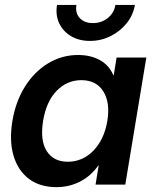

<svg xmlns="http://www.w3.org/2000/svg" viewBox="-20 -749 625 779"><path d="M209 10.3Q141.6 10.3 97.2 -23.4Q52.7 -57.1 34.9 -117.4Q17.1 -177.7 30.3 -258.3Q43.5 -337.4 81.3 -397.7Q119.1 -458 175 -491.9Q231 -525.9 296.9 -525.9Q347.2 -525.9 384.8 -505.4Q422.4 -484.9 439.9 -443.8H441.4L453.1 -515.6H573.7L488.3 0H367.7L380.4 -77.6H378.9Q347.7 -33.7 303.7 -11.7Q259.8 10.3 209 10.3ZM254.9 -92.8Q315.4 -92.8 359.1 -137.9Q402.8 -183.1 415.5 -258.3Q427.7 -333.5 398.9 -378.7Q370.1 -423.8 310.1 -423.8Q252.4 -423.8 210.2 -380.9Q168 -337.9 154.8 -258.3Q142.1 -178.2 169.9 -135.5Q197.8 -92.8 254.9 -92.8ZM345.2 -583Q300.3 -583 267.8 -602.5Q235.4 -622.1 220 -655Q204.6 -688 211.4 -729H290Q284.7 -696.3 303.5 -675.8Q322.3 -655.3 356.9 -655.3Q391.6 -655.3 417.2 -675.8Q442.9 -696.3 448.2 -729H527.3Q520.5 -688 494.1 -655Q467.8 -622.1 428.7 -602.5Q389.6 -583 345.2 -583Z"/></svg>

Font: Inter Display SemiBold
Style: Italic
Weight: 600
Italic angle: -9.39999°
Designer: Rasmus Andersson
Foundry: rsms
Version: Version 4.000;git-a52131595